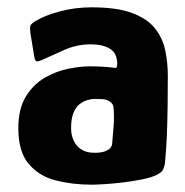

<svg xmlns="http://www.w3.org/2000/svg" viewBox="-20 -497 506 524"><path d="M230 7Q178 7 132.5 -4.5Q87 -16 58.5 -49.5Q30 -83 30 -147Q30 -200 50.5 -233.5Q71 -267 102.5 -285Q134 -303 167 -309.5Q200 -316 225 -316Q243 -316 259.5 -315Q276 -314 292 -312Q300 -309 300 -322Q300 -352 280 -364Q260 -376 227 -376Q190 -376 155 -360.5Q120 -345 96 -334Q83 -328 79 -330Q75 -332 73 -345L63 -407Q61 -422 63 -427Q65 -432 76 -439Q102 -455 143.5 -466Q185 -477 230 -477Q299 -477 340.5 -461.5Q382 -446 403 -419.5Q424 -393 431 -359.5Q438 -326 438 -290Q438 -250 437.5 -210Q437 -170 435.5 -130Q434 -90 430 -50Q427 -37 423.5 -31.5Q420 -26 408 -20Q395 -13 370.5 -8Q346 -3 318.5 0.5Q291 4 267 5.5Q243 7 230 7ZM238 -80Q246 -80 254 -81Q262 -82 269 -85Q276 -88 280.5 -92.5Q285 -97 286 -104Q288 -127 290 -152Q292 -177 290 -202Q290 -212 282 -218Q273 -226 258 -226.5Q243 -227 238 -227Q230 -227 219 -224Q208 -221 197.5 -213Q187 -205 180.5 -189Q174 -173 174 -147Q174 -129 181 -113.5Q188 -98 202 -89Q216 -80 238 -80Z"/></svg>

Font: Glory ExtraBold
Style: Regular
Weight: 800
Designer: Robert Leuschke
Foundry: Robert Leuschke
Version: Version 1.011